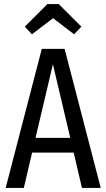

<svg xmlns="http://www.w3.org/2000/svg" viewBox="-20 -931 527 951"><path d="M345 -175H139L98 0H8L187 -689H300L479 0H386ZM328 -248 242 -613 156 -248ZM103 -799 215 -911H271L383 -799L347 -761L243 -841L138 -761Z"/></svg>

Font: Fira Sans Compressed
Style: Regular
Weight: 400
Width: 1
Designer: bBox Type GmbH & Carrois Corporate GbR & Edenspiekermann AG
Foundry: bBox Type GmbH & Carrois Corporate GbR & Edenspiekermann AG
Version: Version 4.301